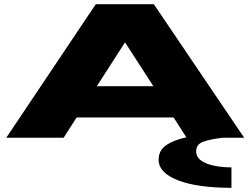

<svg xmlns="http://www.w3.org/2000/svg" viewBox="-20 -660 1200 920"><path d="M10 0 439 -640H717L1150 0H1048Q985 7 952.5 19.5Q920 32 920 65Q920 92 943.5 109Q967 126 1005.5 134Q1044 142 1089 142V240Q926 240 833 204Q740 168 740 105Q740 61 776 36Q812 11 873 -2L812 -97H347L285 0ZM444 -247H715L579 -457Z"/></svg>

Font: Syne ExtraBold
Style: Regular
Weight: 800
Designer: Lucas Descroix
Foundry: Bonjour Monde
Version: Version 2.200; ttfautohint (v1.8.4)